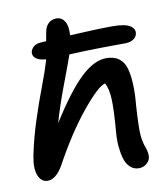

<svg xmlns="http://www.w3.org/2000/svg" viewBox="-85 -811 792 912"><g transform="rotate(-10 311.0 -355.5)"><path d="M75.2 12.2Q43.9 12.2 30 -22.2Q16.1 -56.6 27.8 -116.2Q44.9 -199.7 71.5 -281.5Q98.1 -363.3 125.7 -435.8Q153.3 -508.3 164.1 -546.9Q165.5 -552.7 167 -557.1Q132.3 -560.1 117.2 -573Q102.1 -585.9 106 -605Q109.4 -618.2 121.1 -628.2Q132.8 -638.2 152.8 -640.1Q157.7 -640.6 167.7 -641.1Q177.7 -641.6 182.1 -642.1Q186.5 -669.9 191.9 -693.8Q196.8 -713.9 211.4 -727.1Q226.1 -740.2 250 -740.2Q274.4 -739.3 288.3 -716.8Q302.2 -694.3 298.8 -649.9Q433.6 -657.2 505.9 -657.2Q564.5 -657.2 588.6 -641.8Q612.8 -626.5 607.9 -603Q605 -586.9 589.4 -576.9Q573.7 -566.9 550.8 -566.9Q394 -566.9 279.8 -561Q271.5 -535.6 231.2 -429Q190.9 -322.3 170.9 -249Q259.3 -389.6 324.7 -451.4Q390.1 -513.2 448.2 -513.2Q486.3 -513.2 509.8 -495.6Q533.2 -478 542.2 -445.8Q551.3 -413.6 553.2 -368.4Q555.2 -323.2 549.8 -268.1Q543 -163.1 545.9 -126Q548.8 -88.9 562 -56.2Q569.3 -31.7 566.9 -13.2Q563 4.4 547.6 16.6Q532.2 28.8 512.2 28.8Q487.3 28.8 470 12.5Q452.6 -3.9 444.8 -30.3Q437 -56.6 433.8 -90.3Q430.7 -124 434.1 -158.2Q442.9 -265.1 440.7 -316.4Q438.5 -367.7 422.9 -396Q388.7 -388.7 308.1 -290Q227.5 -191.4 147.9 -44.9Q113.3 12.2 75.2 12.2Z"/></g></svg>

Font: Shantell Sans Irregular Bouncy
Style: Italic
Weight: 500
Italic angle: -11.31°
Designer: Stephen Nixon, Anya Danilova, Shantell Martin
Foundry: Arrow Type
Version: Version 1.006;[9816181b4]